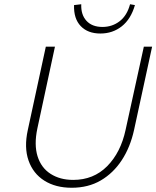

<svg xmlns="http://www.w3.org/2000/svg" viewBox="-20 -878 737 905"><path d="M318 7Q242 7 189 -26.5Q136 -60 114.5 -121.5Q93 -183 111 -265L196 -658H239L156 -272Q140 -196 157 -141.5Q174 -87 218.5 -58.5Q263 -30 325 -30Q421 -30 485 -94.5Q549 -159 572 -266L658 -658H697L612 -266Q594 -184 554 -123Q514 -62 455 -27.5Q396 7 318 7ZM453 -720Q394 -720 360.5 -755Q327 -790 329 -854L363 -858Q361 -809 387.5 -780Q414 -751 463 -751Q509 -751 544 -778Q579 -805 593 -858L616 -854Q597 -788 554 -754Q511 -720 453 -720Z"/></svg>

Font: Ysabeau Infant ExtraLight
Style: Italic
Weight: 250
Italic angle: -12°
Designer: Christian Thalmann (Catharsis Fonts)
Version: Version 2.001;gftools[0.9.30]; featfreeze: ss01,ss02,lnum